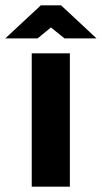

<svg xmlns="http://www.w3.org/2000/svg" viewBox="-77 -700 382 720"><path d="M42 -500V0H185V-500ZM-57 -556H64L114 -597L165 -556H285L152 -680H76Z"/></svg>

Font: LT Wave Bold
Style: Regular
Weight: 700
Designer: Daniel Lyons
Version: Version 2.5 (Glyphs App)